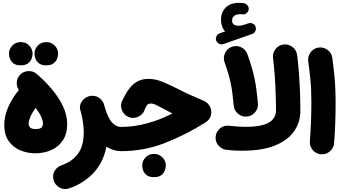

<svg xmlns="http://www.w3.org/2000/svg" viewBox="-20 -980 2352 1323"><path d="M9.3 -118.2Q9.3 -179.2 36.6 -241.9Q64 -304.7 109.9 -359.4Q94.2 -382.3 95.5 -410.9Q96.7 -439.5 115.2 -461.4Q137.7 -487.3 172.6 -490Q207.5 -492.7 233.4 -470.2Q291.5 -419.9 339.1 -363.3Q386.7 -306.6 414.8 -246.3Q442.9 -186 442.9 -125.5Q442.9 -57.1 412.8 -12.5Q382.8 32.2 333.3 54.2Q283.7 76.2 224.6 76.2Q166.5 76.2 117.4 54.9Q68.4 33.7 38.8 -9.5Q9.3 -52.7 9.3 -118.2ZM177.2 -128.9Q177.2 -111.8 187.7 -101.3Q198.2 -90.8 224.6 -90.8Q254.9 -90.8 265.4 -100.8Q275.9 -110.8 275.9 -129.9Q275.9 -148.4 263.4 -176Q251 -203.6 226.1 -236.8Q202.1 -205.1 189.7 -175.8Q177.2 -146.5 177.2 -128.9ZM42 -610.8Q42 -641.6 64.7 -665.8Q87.4 -689.9 121.6 -689.9Q147 -689.9 164.6 -679.2Q182.1 -668.5 191.9 -652.8Q204.6 -632.8 204.6 -610.8Q204.6 -594.7 197.8 -575.9Q190.9 -557.1 173.1 -543.5Q155.3 -529.8 123 -529.8Q89.8 -529.8 72.5 -543.7Q55.2 -557.6 48.3 -575.7Q42 -592.8 42 -610.8ZM217.8 -610.8Q217.8 -641.6 240.5 -665.8Q263.2 -689.9 297.4 -689.9Q322.8 -689.9 340.3 -679.2Q357.9 -668.5 367.7 -652.8Q380.4 -632.8 380.4 -610.8Q380.4 -594.7 373.5 -575.9Q366.7 -557.1 348.9 -543.5Q331.1 -529.8 298.8 -529.8Q265.6 -529.8 248.3 -543.7Q231 -557.6 224.1 -575.7Q217.8 -592.8 217.8 -610.8Z M534.7 -217.3Q526.9 -238.8 533.7 -259.8Q540.5 -280.8 557.6 -296.6Q574.7 -312.5 597.2 -317.9Q608.9 -320.8 621.1 -319.8Q649.9 -318.4 670.7 -299.8Q691.4 -281.2 697.3 -257.3Q697.8 -255.9 698.2 -254.4Q721.7 -170.4 750.2 -137.9Q778.8 -105.5 813.5 -105.5H814Q848.6 -105.5 872.8 -81.1Q897 -56.6 897 -22Q897 12.2 872.8 36.9Q848.6 61.5 814 61.5H813.5Q787.1 61.5 762 53.5Q736.8 45.4 713.4 31.2Q690.9 142.6 621.8 214.1Q552.7 285.6 456.5 317.9Q419.4 330.1 389.2 311.8Q358.9 293.5 350.1 263.7Q338.9 224.6 356.9 196.5Q375 168.5 402.8 159.2Q475.1 134.8 516.1 80.8Q557.1 26.9 557.1 -68.4Q557.1 -132.3 536.1 -213.4Q535.6 -215.3 534.7 -217.3Z M1003.4 -436.5Q1053.7 -436.5 1107.4 -413.3Q1161.1 -390.1 1211.4 -364.3Q1245.1 -346.7 1288.3 -327.1Q1331.5 -307.6 1385.3 -284.7Q1407.2 -275.4 1421.6 -253.7Q1436 -231.9 1436 -208Q1436 -162.1 1397 -137.2Q1257.8 -49.3 1114.5 6.1Q971.2 61.5 814 61.5Q779.3 61.5 754.6 36.4Q730 11.2 730 -22Q730 -55.2 754.6 -80.3Q779.3 -105.5 814 -105.5Q902.8 -105.5 991.5 -129.4Q1080.1 -153.3 1168.5 -198.2Q1151.9 -206.5 1135 -215.3Q1118.2 -224.1 1101.1 -233.4Q1075.7 -247.6 1055.4 -257.1Q1035.2 -266.6 1020 -266.6Q1001 -266.6 992.7 -255.4Q984.4 -244.1 972.7 -214.8Q965.8 -197.3 946 -183.6Q926.3 -169.9 900.9 -167.7Q875.5 -165.5 851.6 -181.2Q828.6 -196.3 818.4 -226.1Q808.1 -255.9 822.3 -286.6Q842.3 -329.6 866.5 -363.5Q890.6 -397.5 923.6 -417Q956.5 -436.5 1003.4 -436.5ZM960 159.7Q960 128.9 982.7 104.7Q1005.4 80.6 1039.6 80.6Q1064.9 80.6 1082.5 91.3Q1100.1 102.1 1109.9 117.7Q1122.6 137.7 1122.6 159.7Q1122.6 175.3 1115.7 194.3Q1108.9 213.4 1091.1 227.1Q1073.2 240.7 1041 240.7Q1007.8 240.7 990.5 226.8Q973.1 212.9 966.3 194.8Q960 177.7 960 159.7Z M1469.7 -700.7Q1464.4 -714.8 1471.7 -730.2Q1479 -745.6 1494.1 -750.5L1531.2 -763.2Q1502.9 -794.4 1502.9 -844.2Q1502.9 -894.5 1534.9 -927.5Q1566.9 -960.4 1627 -960.4Q1644.5 -960.4 1659.2 -958Q1675.3 -955.6 1685.3 -943.1Q1695.3 -930.7 1693.8 -916Q1691.9 -900.9 1679.4 -889.9Q1667 -878.9 1651.4 -881.3Q1644.5 -882.3 1638.2 -882.3Q1606.9 -882.3 1593 -870.1Q1579.1 -857.9 1579.1 -838.9Q1579.1 -802.7 1625 -802.7Q1636.7 -802.7 1649.2 -805.7Q1661.6 -808.6 1692.4 -819.3Q1708.5 -824.7 1723.6 -816.2Q1738.8 -807.6 1742.2 -791.5Q1745.6 -776.9 1738.3 -763.4Q1731 -750 1717.8 -746.1L1519.5 -676.3Q1504.9 -671.4 1490 -678.5Q1475.1 -685.5 1469.7 -700.7ZM1465.8 -37.6Q1468.8 -72.3 1495.8 -95Q1522.9 -117.7 1556.6 -113.8Q1591.8 -109.9 1618.2 -107.9Q1644.5 -106 1671.4 -106Q1751 -106 1796.9 -120.4Q1842.8 -134.8 1862.3 -160.2Q1881.8 -185.5 1881.8 -217.3Q1881.8 -273.4 1879.4 -339.1Q1877 -404.8 1872.3 -468Q1867.7 -531.2 1861.3 -579.6Q1856.9 -613.3 1878.2 -641.1Q1899.4 -668.9 1933.6 -673.3Q1967.8 -677.7 1995.4 -656.2Q2022.9 -634.8 2027.3 -601.1Q2034.7 -546.4 2039.6 -479.7Q2044.4 -413.1 2047.1 -345Q2049.8 -276.9 2049.8 -217.3Q2049.8 -139.2 2007.3 -76.7Q1964.8 -14.2 1875.7 22.2Q1786.6 58.6 1647.5 58.6Q1620.6 58.6 1596.7 57.4Q1572.8 56.2 1542 52.7Q1507.8 48.8 1485.4 22.7Q1462.9 -3.4 1465.8 -37.6ZM1527.3 -550.8Q1516.1 -583 1531 -614.5Q1545.9 -646 1578.1 -657.7Q1610.4 -669.4 1641.6 -654.3Q1672.9 -639.2 1684.6 -606.9Q1703.1 -555.2 1714.8 -514.9Q1726.6 -474.6 1734.1 -438Q1741.7 -401.4 1747.1 -360.8Q1752.4 -320.3 1757.3 -267.6Q1760.3 -233.4 1737.8 -206.5Q1715.3 -179.7 1680.7 -176.8Q1646.5 -173.8 1619.9 -196.3Q1593.3 -218.8 1590.3 -252.9Q1585.9 -299.8 1581.5 -335.4Q1577.1 -371.1 1570.6 -403.1Q1564 -435.1 1553.7 -470.2Q1543.5 -505.4 1527.3 -550.8Z M2104 -558.1Q2099.6 -592.3 2120.6 -620.1Q2141.6 -647.9 2175.8 -652.3Q2210 -656.7 2237.8 -635.7Q2265.6 -614.7 2270 -580.6Q2278.8 -514.6 2283.7 -464.8Q2288.6 -415 2290.5 -369.1Q2292.5 -323.2 2292.5 -268.6Q2292.5 -196.3 2289.8 -125Q2287.1 -53.7 2282.2 6.3Q2279.3 40.5 2252.7 63.2Q2226.1 85.9 2191.4 83Q2157.2 80.1 2134.8 53.5Q2112.3 26.9 2115.2 -7.3Q2120.1 -67.9 2122.8 -137.9Q2125.5 -208 2125.5 -277.3Q2125.5 -325.2 2123.8 -364.3Q2122.1 -403.3 2117.4 -448.2Q2112.8 -493.2 2104 -558.1Z"/></svg>

Font: Mikhak Black
Style: Regular
Weight: 900
Designer: Amin Abedi
Version: Version 3.3